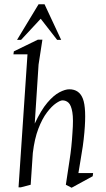

<svg xmlns="http://www.w3.org/2000/svg" viewBox="-20 -879 496 901"><path d="M67 0 109 -624H43L45 -638L158 -693H179L161 -576L143 -299Q173 -363 202.5 -397.5Q232 -432 259 -446Q286 -460 305 -460Q352 -460 369 -415.5Q386 -371 376 -258Q373 -224 368.5 -192.5Q364 -161 358.5 -130.5Q353 -100 348 -67H417L415 -52L316 2L289 -12Q298 -74 307 -131Q316 -188 320 -256Q325 -320 319.5 -352.5Q314 -385 302 -396.5Q290 -408 273 -408Q263 -408 243 -394.5Q223 -381 200.5 -351.5Q178 -322 160 -275Q142 -228 134 -161L124 -12L78 0ZM60 -692 161 -859H189L267 -692H248L171 -791L79 -692Z"/></svg>

Font: Ancizar Serif Light
Style: Italic
Weight: 300
Italic angle: -4°
Designer: Cesar Puertas, Viviana Monsalve, Julian Moncada, Julian Prieto, Jose Castro, Felipe Aragon, Mariel Hernandez, Sara Alarc
Version: Version 8.100